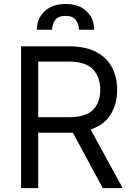

<svg xmlns="http://www.w3.org/2000/svg" viewBox="-20 -965 679 985"><path d="M88.1 0V-727.3H333.8Q419 -727.3 473.7 -698.3Q528.4 -669.4 554.7 -619Q581 -568.5 581 -504.3Q581 -431.8 547.8 -378Q514.6 -324.2 445 -300.4L609.4 0H507.1L353.7 -284.4Q344.8 -284.1 335.2 -284.1H176.1V0ZM176.1 -363.6H332.4Q419.7 -363.6 457 -401.3Q494.3 -438.9 494.3 -504.3Q494.3 -570 456.9 -609.6Q419.4 -649.1 331 -649.1H176.1ZM169 -812.5Q169 -870 208.8 -907.3Q248.6 -944.6 316.8 -944.6Q384.9 -944.6 424 -907.3Q463.1 -870 463.1 -812.5H384.9Q384.9 -841.3 369 -862.4Q353 -883.5 316.8 -883.5Q278.4 -883.5 262.8 -861.9Q247.2 -840.2 247.2 -812.5Z"/></svg>

Font: Inter UI
Style: Regular
Weight: 400
Designer: Rasmus Andersson
Foundry: rsms
Version: 3.2;8d6f07862